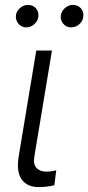

<svg xmlns="http://www.w3.org/2000/svg" viewBox="-20 -750 358 777"><path d="M126.8 -545.5H190.3L119.3 -118.3Q113.6 -85.2 127.7 -70.3Q141.7 -55.4 166.5 -55.4Q188.6 -55.4 207.7 -61.1L199.9 -0.4Q170.1 7.1 136 7.1Q89.8 7.1 67.6 -24Q45.5 -55 55.8 -118.3ZM267.8 -639.2Q248.2 -639.2 235.6 -654.3Q223 -669.4 226.6 -689.3Q229.8 -706.7 243.8 -718.4Q257.8 -730.1 274.5 -730.1Q295.8 -730.1 308.1 -715.6Q320.3 -701 316.8 -680Q313.9 -663 299.9 -651.1Q285.9 -639.2 267.8 -639.2ZM85.9 -639.2Q66.8 -639.2 54.3 -654.3Q41.9 -669.4 44.7 -689.3Q47.2 -706.3 61.6 -718.2Q76 -730.1 92.7 -730.1Q114 -730.1 126.1 -715.7Q138.1 -701.3 134.9 -680Q132.1 -663.7 118.1 -651.5Q104 -639.2 85.9 -639.2Z"/></svg>

Font: Karasuma Gothic
Style: Light Italic
Weight: 300
Italic angle: 9.39998°
Designer: Rasmus Andersson / Ryoko Nishizuka
Foundry: rsms
Version: Version 1.00